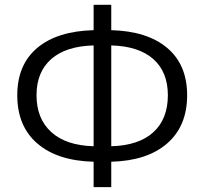

<svg xmlns="http://www.w3.org/2000/svg" viewBox="-20 -765 851 798"><path d="M442.4 -576.2V-157.2Q556.6 -160.2 617.2 -215.3Q677.7 -270.5 677.7 -369.1Q677.7 -465.8 617.2 -519.5Q556.6 -573.2 442.4 -576.2ZM369.1 -157.2V-576.2Q253.9 -573.2 192.9 -519.5Q131.8 -465.8 131.8 -369.1Q131.8 -271.5 193.4 -215.8Q254.9 -160.2 369.1 -157.2ZM442.4 -745.1V-639.6Q591.8 -635.7 674.8 -565.9Q757.8 -496.1 757.8 -369.1Q757.8 -241.2 674.8 -168.9Q591.8 -96.7 442.4 -92.8V12.7H369.1V-92.8Q218.8 -96.7 135.3 -168.5Q51.8 -240.2 51.8 -369.1Q51.8 -496.1 134.8 -565.9Q217.8 -635.7 369.1 -639.6V-745.1Z"/></svg>

Font: Gen Shin Gothic Normal
Style: Regular
Weight: 300
Designer: [Source Han Sans]
Ryoko NISHIZUKA  (kana & ideographs); Paul D. Hunt (Latin, Greek & Cyrillic); Wenlong ZHANG  (bopomofo
Version: Version 1.002.20150607